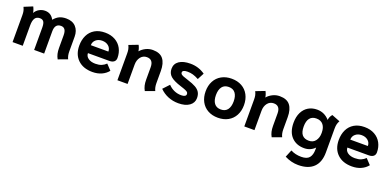

<svg xmlns="http://www.w3.org/2000/svg" viewBox="-5 -1311 4740 2342"><g transform="rotate(20 2364.5 -140.0)"><path d="M614 -126V-289Q614 -340 597 -364Q580 -388 546 -388Q467 -388 467 -289V0H337V-290Q337 -343 321.5 -365.5Q306 -388 272 -388Q229 -388 209 -357.5Q189 -327 189 -266V0H57V-349Q57 -379 52.5 -401Q48 -423 35 -450L145 -495Q154 -479 161.5 -457Q169 -435 170 -419Q191 -456 226 -475.5Q261 -495 301 -495Q380 -495 418 -421Q450 -460 487 -477.5Q524 -495 575 -495Q657 -495 701.5 -447Q746 -399 746 -321V-129Q746 -74 766 -34L646 10Q629 -20 621.5 -52.5Q614 -85 614 -126Z M836 -239Q836 -314 864 -372Q892 -430 947 -462.5Q1002 -495 1080 -495Q1156 -495 1212 -463.5Q1268 -432 1297 -377.5Q1326 -323 1326 -256Q1326 -223 1304.5 -205.5Q1283 -188 1245 -188H967Q967 -147 1002.5 -122Q1038 -97 1095 -97Q1142 -97 1174.5 -110.5Q1207 -124 1232 -149L1298 -79Q1265 -37 1213 -13.5Q1161 10 1095 10Q975 10 905.5 -57Q836 -124 836 -239ZM1195 -291Q1195 -335 1162.5 -362.5Q1130 -390 1080 -390Q1032 -390 999.5 -362.5Q967 -335 967 -291Z M1745 -126V-287Q1745 -388 1661 -388Q1611 -388 1580.5 -349Q1550 -310 1550 -250V0H1418V-349Q1418 -379 1413.5 -401Q1409 -423 1396 -450L1513 -495Q1522 -479 1529.5 -457Q1537 -435 1538 -419Q1567 -453 1609.5 -474Q1652 -495 1700 -495Q1793 -495 1835 -441.5Q1877 -388 1877 -287V-129Q1877 -74 1897 -34L1777 10Q1760 -20 1752.5 -52.5Q1745 -85 1745 -126Z M1967 -89 2041 -168Q2075 -132 2118 -113Q2161 -94 2210 -94Q2241 -94 2257 -103.5Q2273 -113 2273 -130Q2273 -143 2266.5 -152Q2260 -161 2238 -171Q2216 -181 2171 -195Q2072 -226 2031 -262.5Q1990 -299 1990 -358Q1990 -423 2042 -459Q2094 -495 2188 -495Q2294 -495 2379 -435L2334 -349Q2292 -372 2258 -381.5Q2224 -391 2187 -391Q2154 -391 2138 -382.5Q2122 -374 2122 -358Q2122 -345 2130.5 -336.5Q2139 -328 2160 -319Q2181 -310 2224 -297Q2292 -276 2330.5 -254Q2369 -232 2387 -202Q2405 -172 2405 -127Q2405 -65 2353 -27.5Q2301 10 2210 10Q2139 10 2076.5 -15.5Q2014 -41 1967 -89Z M2475 -242Q2475 -317 2505.5 -374.5Q2536 -432 2592.5 -463.5Q2649 -495 2724 -495Q2799 -495 2855.5 -463.5Q2912 -432 2942.5 -374.5Q2973 -317 2973 -242Q2973 -167 2942.5 -109.5Q2912 -52 2855.5 -20.5Q2799 11 2724 11Q2649 11 2592.5 -20.5Q2536 -52 2505.5 -109.5Q2475 -167 2475 -242ZM2839 -242Q2839 -311 2810 -349.5Q2781 -388 2724 -388Q2667 -388 2638 -349.5Q2609 -311 2609 -242Q2609 -173 2638 -134.5Q2667 -96 2724 -96Q2781 -96 2810 -134.5Q2839 -173 2839 -242Z M3392 -126V-287Q3392 -388 3308 -388Q3258 -388 3227.5 -349Q3197 -310 3197 -250V0H3065V-349Q3065 -379 3060.5 -401Q3056 -423 3043 -450L3160 -495Q3169 -479 3176.5 -457Q3184 -435 3185 -419Q3214 -453 3256.5 -474Q3299 -495 3347 -495Q3440 -495 3482 -441.5Q3524 -388 3524 -287V-129Q3524 -74 3544 -34L3424 10Q3407 -20 3399.5 -52.5Q3392 -85 3392 -126Z M3666 174 3705 79Q3766 111 3842 111Q3917 111 3947 74Q3977 37 3977 -31V-58Q3952 -31 3917 -15.5Q3882 0 3840 0Q3738 0 3676 -64.5Q3614 -129 3614 -248Q3614 -327 3642 -383Q3670 -439 3719 -468Q3768 -497 3832 -497Q3928 -497 3993 -422Q3998 -466 4027 -498L4134 -456Q4121 -433 4115 -410Q4109 -387 4109 -351V-43Q4109 85 4040.5 151.5Q3972 218 3842 218Q3752 218 3666 174ZM3979 -244V-254Q3979 -317 3948.5 -354.5Q3918 -392 3859 -392Q3804 -392 3775 -355.5Q3746 -319 3746 -248Q3746 -174 3775.5 -139.5Q3805 -105 3863 -105Q3919 -105 3949 -145.5Q3979 -186 3979 -244Z M4204 -239Q4204 -314 4232 -372Q4260 -430 4315 -462.5Q4370 -495 4448 -495Q4524 -495 4580 -463.5Q4636 -432 4665 -377.5Q4694 -323 4694 -256Q4694 -223 4672.5 -205.5Q4651 -188 4613 -188H4335Q4335 -147 4370.5 -122Q4406 -97 4463 -97Q4510 -97 4542.5 -110.5Q4575 -124 4600 -149L4666 -79Q4633 -37 4581 -13.5Q4529 10 4463 10Q4343 10 4273.5 -57Q4204 -124 4204 -239ZM4563 -291Q4563 -335 4530.5 -362.5Q4498 -390 4448 -390Q4400 -390 4367.5 -362.5Q4335 -335 4335 -291Z"/></g></svg>

Font: Niramit
Style: Bold
Weight: 700
Designer: Katatrad Aksorn Co.,Ltd.
Foundry: Cadson Demak Co.,Ltd.
Version: Version 1.001; ttfautohint (v1.6)